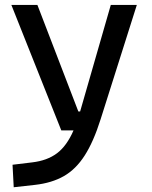

<svg xmlns="http://www.w3.org/2000/svg" viewBox="-20 -538 626 792"><path d="M36.6 234.4 31.7 141.6 112.8 131.8Q174.8 124.5 215.1 94.2Q255.4 64 283.2 0H232.9L26.9 -517.6H134.3L303.2 -78.1H310.5L437 -517.6H544.4L395 -45.9Q365.7 46.9 329.3 103.5Q293 160.2 243.4 188.5Q193.8 216.8 124.5 224.6Z"/></svg>

Font: Cascadia Code NF
Style: Regular
Weight: 400
Monospace: yes
Designer: Aaron Bell
Foundry: Saja Typeworks
Version: Version 2404.023; ttfautohint (v1.8.4)